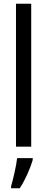

<svg xmlns="http://www.w3.org/2000/svg" viewBox="-20 -780 250 1021"><path d="M65 0V-760H146V0ZM154 71Q143 108 124 149.5Q105 191 85 221H39V210Q48 180 58 134.5Q68 89 71 61H154Z"/></svg>

Font: Noto Sans UI Cond
Style: Regular
Weight: 400
Width: 3
Designer: Monotype Design Team
Foundry: Monotype Imaging Inc.
Version: Version 1.001